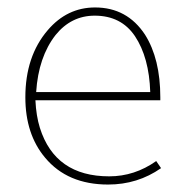

<svg xmlns="http://www.w3.org/2000/svg" viewBox="-20 -486 498 515"><path d="M410 -217H75Q77 -175 87 -143Q128 -13 273 -13Q341 -13 399 -54L412 -35Q349 9 270 9Q161 9 101 -63Q48 -126 48 -225Q48 -335 108 -405Q160 -466 235 -466Q321 -466 369 -393Q410 -328 410 -225ZM77 -239H383Q380 -332 342 -389Q305 -444 234 -444Q171 -444 129 -392Q83 -333 77 -239Z"/></svg>

Font: Tajawal ExtraLight
Style: Regular
Weight: 275
Designer: Boutros Fonts
Foundry: Created by Boutros International 2017
Version: Version 1.700